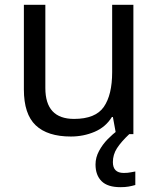

<svg xmlns="http://www.w3.org/2000/svg" viewBox="-20 -556 658 796"><path d="M533 -536V0H461L448 -71H444Q418 -29 372 -9.5Q326 10 274 10Q177 10 128 -36.5Q79 -83 79 -185V-536H168V-191Q168 -63 287 -63Q376 -63 410.5 -113Q445 -163 445 -257V-536ZM448 116Q448 161 493 161Q510 161 521.5 158.5Q533 156 541 155V211Q527 215 513 217.5Q499 220 479 220Q426 220 401 195Q376 170 376 126Q376 97 390.5 70Q405 43 426.5 21Q448 -1 468 -15L516 0Q482 32 465 58.5Q448 85 448 116Z"/></svg>

Font: Noto Sans Tifinagh Ahaggar
Style: Regular
Weight: 400
Designer: JamraPatel
Foundry: JamraPatel LLC
Version: Version 2.006; ttfautohint (v1.8.4.7-5d5b)